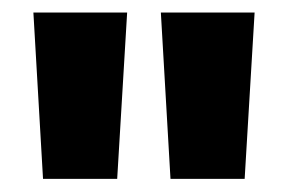

<svg xmlns="http://www.w3.org/2000/svg" viewBox="-20 -680 448 299"><path d="M162.5 -401.5H47L32 -660.5H178ZM361 -401.5H245.5L230.5 -660.5H376.5Z"/></svg>

Font: Anek Odia Medium
Style: Bold
Weight: 700
Version: Version 1.003